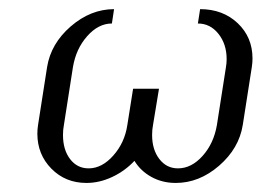

<svg xmlns="http://www.w3.org/2000/svg" viewBox="-20 -404 579 424"><path d="M62.5 -108.9Q62.5 -118.2 64 -127.9L84 -255.9Q92.3 -307.6 136.2 -345.7Q180.2 -383.8 231.9 -383.8L227.1 -352.1Q197.3 -352.1 172.6 -324.2Q147.9 -296.4 141.1 -255.9L121.1 -127.9Q119.1 -117.7 119.1 -106Q119.1 -73.2 134.8 -52.7Q150.4 -32.2 175.8 -32.2Q205.1 -32.2 230.2 -60.5Q255.4 -88.9 261.2 -127.9L273.9 -208H331.1L317.9 -127.9Q315.9 -117.7 315.9 -106Q315.9 -73.7 331.8 -53Q347.7 -32.2 373 -32.2Q402.8 -32.2 427.5 -59.8Q452.1 -87.4 459 -127.9L479 -255.9Q480.5 -264.6 480.5 -273.4Q480.5 -306.6 462.4 -329.3Q444.3 -352.1 417 -352.1L421.9 -383.8Q472.2 -383.8 504.9 -352.8Q537.6 -321.8 537.6 -274.9Q537.6 -265.6 536.1 -255.9L516.1 -127.9Q507.8 -76.2 463.9 -38.1Q419.9 0 368.2 0Q338.4 0 314.5 -13.2Q290.5 -26.4 276.9 -48.8Q255.9 -26.4 227.8 -13.2Q199.7 0 170.9 0Q124.5 0 93.5 -31.5Q62.5 -63 62.5 -108.9Z"/></svg>

Font: Gawaa
Style: Italic
Weight: 400
Designer: T. Christopher White
Version: Version 1.0